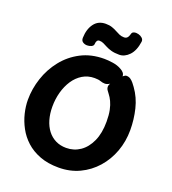

<svg xmlns="http://www.w3.org/2000/svg" viewBox="-180 -1156 1169 1308"><g transform="rotate(20 405.0 -501.5)"><path d="M561.6 -757.1Q576.6 -749.2 585.2 -738.7Q593.9 -728.2 593.9 -715.2Q593.9 -707.2 584.6 -692.4Q575.2 -677.6 560.7 -662Q546.2 -646.4 529.2 -635.9Q512.2 -625.4 496.7 -625.3Q479 -625.7 463.3 -631.6Q447.7 -637.4 420.1 -637.4Q371.4 -637.4 333.2 -614.2Q294.9 -590.9 268.7 -551.4Q242.6 -511.9 228.7 -461.5Q214.9 -411.1 214.9 -356.1Q214.9 -305.1 227.3 -262.4Q239.7 -219.8 263.4 -188.7Q287.2 -157.7 321.5 -140.6Q355.8 -123.6 398.8 -123.6Q454.6 -123.6 499.4 -154.2Q544.2 -184.9 570.7 -243.4Q597.2 -302 597.2 -385.6Q597.2 -434.2 590 -468.6Q582.8 -502.9 571.2 -527.1Q559.7 -551.2 546.2 -568.1Q539.3 -577.4 531.4 -588.3Q523.4 -599.1 523.4 -614Q523.4 -624.6 534.4 -643.2Q545.4 -661.8 561.8 -680.9Q578.1 -700.1 593.6 -713.1Q609.1 -726 617.9 -726Q635.4 -726 648.3 -717Q661.1 -708 671.6 -695Q682 -682 689.8 -671Q732.9 -611.2 750.7 -537.4Q768.6 -463.6 768.6 -386.6Q768.6 -304.6 741.7 -231.2Q714.8 -157.8 664.9 -101.3Q615.1 -44.8 546.8 -12.4Q478.6 20 395.2 20Q318.1 20 259.3 -2.5Q200.4 -25 159.1 -62.7Q117.8 -100.4 92.2 -148.1Q66.6 -195.7 54.4 -246.2Q42.3 -296.8 42.3 -343.4Q42.3 -422.7 68.2 -500.7Q94 -578.8 144.8 -642.7Q195.6 -706.7 268.9 -744.8Q342.2 -783 437.2 -783Q464.2 -783 499.3 -777.9Q534.3 -772.8 561.6 -757.1ZM521.4 -843.7Q486.9 -843.7 463.6 -850.3Q440.3 -856.9 423.9 -865.6Q407.6 -874.3 393.6 -880.9Q379.6 -887.6 363.6 -887.6Q341.8 -887.6 340.1 -854.7Q339.6 -842.7 325.4 -835.7Q311.3 -828.7 293.7 -828.8Q276.1 -829 262.7 -838.2Q249.2 -847.4 249.8 -868.1Q251.7 -931.1 281.3 -970.9Q310.9 -1010.7 364.8 -1010.7Q391.8 -1010.7 411.3 -1003.9Q430.8 -997.2 446.3 -988.5Q461.8 -979.8 477.3 -973.1Q492.8 -966.3 511.8 -966.3Q526.8 -966.3 535.3 -975.8Q543.8 -985.2 548.4 -1003.4Q551.4 -1017.8 565.8 -1021.4Q580.2 -1025.1 597 -1020.7Q613.8 -1016.3 625.5 -1005.5Q637.2 -994.7 635.2 -978.8Q625.9 -912.1 593.2 -877.9Q560.4 -843.7 521.4 -843.7Z"/></g></svg>

Font: Playpen Sans Arabic
Style: Regular
Weight: 400
Designer: Azza Alameddine, Laura Meseguer, Veronika Burian, José Scaglione
Foundry: TypeTogether
Version: Version 2.000